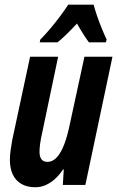

<svg xmlns="http://www.w3.org/2000/svg" viewBox="-20 -786 498 816"><path d="M129.9 9.8Q95.2 9.8 71 -4.2Q46.9 -18.1 34.4 -44.2Q22 -70.3 22 -106.9Q22 -125 25.1 -147.7Q28.3 -170.4 32.2 -191.9L107.9 -544.9H227.1L159.2 -221.2Q153.8 -198.7 150.9 -177.7Q147.9 -156.7 147.9 -140.1Q147.9 -120.6 156 -109.4Q164.1 -98.1 181.2 -98.1Q204.6 -98.1 222.4 -118.2Q240.2 -138.2 253.7 -174.3Q267.1 -210.4 276.9 -258.8L338.9 -544.9H458L342.8 0H247.1L251 -65.9H248Q232.4 -42.5 213.9 -25.6Q195.3 -8.8 174.3 0.5Q153.3 9.8 129.9 9.8ZM148.9 -606 150.9 -617.2Q173.3 -640.1 194.1 -664.8Q214.8 -689.5 234.1 -715.1Q253.4 -740.7 270 -766.1H377.9Q382.8 -747.1 392.1 -719.7Q401.4 -692.4 412.6 -665Q423.8 -637.7 433.1 -618.2L430.2 -606H357.9Q350.1 -616.7 341.8 -628.9Q333.5 -641.1 325 -655.5Q316.4 -669.9 307.1 -686Q283.7 -660.6 262.9 -640.4Q242.2 -620.1 224.1 -606Z"/></svg>

Font: Open Sans Condensed
Style: Italic
Weight: 400
Width: 3
Italic angle: -12°
Designer: Monotype Design Team
Foundry: Monotype Imaging Inc.
Version: Version 3.000